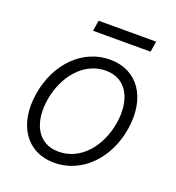

<svg xmlns="http://www.w3.org/2000/svg" viewBox="-131 -816 854 933"><g transform="rotate(20 295.5 -349.5)"><path d="M517.4 -711.3H220.2L210.9 -656.2H508.5ZM252.8 11.4C392 11.4 507.5 -101.9 534.4 -265.6C561.8 -435 481.5 -552.9 337.7 -552.9C198.9 -552.9 83.5 -440 56.5 -275.2C28.8 -106.2 109.4 11.4 252.8 11.4ZM253.9 -46.5C143.1 -46.5 98 -146 117.9 -265.6C138.1 -390.3 221.6 -495.4 337 -495.4C447.8 -495.4 492.5 -394.9 473 -275.2C452.8 -149.9 369.7 -46.5 253.9 -46.5Z"/></g></svg>

Font: TID UI Light
Style: Italic
Weight: 300
Italic angle: -9.39999°
Designer: The TID Project Authors
Foundry: Bakken & Bæck
Version: Version 1.001;hotconv 1.0.109;makeotfexe 2.5.65596